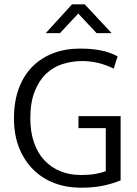

<svg xmlns="http://www.w3.org/2000/svg" viewBox="-20 -864 639 893"><path d="M351 -638Q405 -638 447 -630Q489 -622 527 -602L509 -545Q474 -562 437.5 -571Q401 -580 362 -580Q314 -580 270.5 -566Q227 -552 194 -520.5Q161 -489 141 -438Q121 -387 121 -314Q121 -251 138 -201.5Q155 -152 186.5 -118.5Q218 -85 261 -67.5Q304 -50 357 -50Q395 -50 423.5 -55Q452 -60 472 -68V-268H345V-324H541V-25Q504 -10 460.5 -0.5Q417 9 354 9Q290 9 234 -12Q178 -33 136 -74Q94 -115 69.5 -175Q45 -235 45 -314Q45 -393 68 -454Q91 -515 132 -555.5Q173 -596 229 -617Q285 -638 351 -638ZM315 -844H374L499 -710H429L344 -801L259 -710H193Z"/></svg>

Font: Mukta Mahee Light
Style: Regular
Weight: 300
Designer: Shuchita Grover, Noopur Datye, Girish Dalvi, Yashodeep Gholap
Foundry: Ek Type
Version: Version 2.538;PS 1.000;hotconv 16.6.51;makeotf.lib2.5.65220;